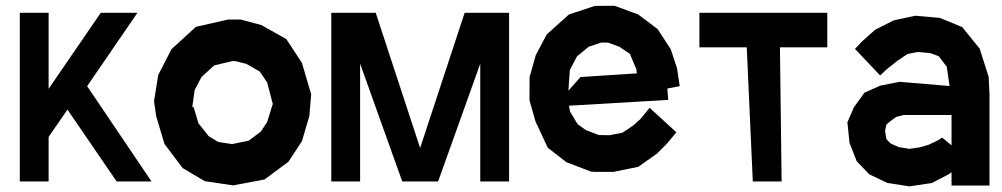

<svg xmlns="http://www.w3.org/2000/svg" viewBox="-20 -645 3481 667"><path d="M214.4 -264.2 148.9 -169.4V-14.6H48.8V-600.6H148.9V-336.4L330.1 -600.6H457.5L282.7 -345.7L506.3 -14.6H385.3Z M974.6 -509.3 1028.8 -426.8 1061 -317.4 1054.7 -242.2 1028.8 -154.3 981.9 -83 898.9 -21.5 789.6 -1 691.4 -15.6 614.7 -61 551.3 -145 522.5 -241.7 515.1 -293.9 529.8 -384.8 575.7 -474.1 660.6 -551.8 772 -577.1H816.4L887.7 -558.1ZM908.2 -221.2 923.8 -272 927.7 -283.7 908.2 -358.4 882.3 -396.5 836.4 -422.9 798.8 -432.6H786.6L724.6 -418L680.2 -377.9L656.2 -332L647.9 -272.5L652.3 -273.9L669.4 -216.8L705.1 -171.9L737.8 -151.9L786.1 -144.5L843.8 -156.2L885.7 -187.5Z M1594.2 -600.6H1748.5V-14.6H1648.4V-423.8L1502 -14.6H1377.4L1231 -423.8V-14.6H1130.9V-600.6H1285.2L1439.5 -130.9Z M2179.7 -209 2204.6 -231.4 2236.8 -270.5 2329.6 -185.5 2297.9 -147 2262.2 -111.3 2197.3 -65.4 2110.8 -47.9H2046.9L2033.2 -48.8L1947.8 -81.5L1882.8 -131.8L1840.3 -223.1L1819.3 -296.9L1819.8 -377.4L1841.3 -453.6L1879.4 -525.4L1956.5 -594.7L2046.4 -624.5L2114.7 -625L2197.3 -594.7L2264.6 -543.9L2310.1 -474.1L2332 -407.7L2341.3 -345.7L2298.3 -337.4L2301.3 -297.9L1956.5 -277.8L1960.4 -257.3L1986.8 -213.4L2015.6 -192.9L2060.1 -175.8L2097.2 -175.3L2142.6 -184.1ZM2025.4 -482.9 1984.4 -449.2 1959.5 -401.4 1954.6 -330.1 1996.6 -377.4 2192.4 -390.1 2190.4 -405.3 2168 -458 2131.8 -482.4 2091.8 -497.1H2068.8Z M2409.7 -600.6H2854V-480.5H2689.5L2695.3 -14.6H2595.2L2574.2 -480.5H2409.7Z M3383.3 -476.1 3414.6 -377.9 3417.5 -316.9V-0.5H3285.6V-46.9L3276.4 -40L3217.3 -9.3L3139.6 2.4L3063 -9.3L2999.5 -39.6L2956.1 -85L2931.2 -148.4L2923.8 -220.2L2946.3 -272L2982.9 -322.8L3037.1 -347.2L3105 -360.8L3278.8 -346.2L3269 -413.1L3241.2 -449.7L3211.9 -460.4L3168 -464.4L3132.8 -457.5L3097.2 -433.6L3059.1 -403.3L3037.6 -382.8L2950.2 -475.1L2973.6 -500L3020 -541.5L3084.5 -574.2L3159.2 -590.3L3244.6 -583L3322.8 -550.8ZM3239.7 -158.2 3252.9 -167 3285.6 -140.1V-245.6H3119.6L3093.3 -238.8L3073.2 -224.1L3059.1 -211.9L3054.7 -190.4L3059.1 -162.6L3064 -156.7L3074.2 -146.5L3102.5 -133.8L3139.6 -127.9L3175.8 -133.3L3206.1 -142.1Z"/></svg>

Font: Gap Sans
Style: Black
Weight: 400
Designer: Alexandre Liziard and Etienne Ozeray
Foundry: Interstices.io
Version: Version 1.6.1 - December 3. 2014